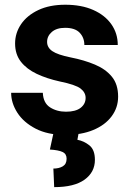

<svg xmlns="http://www.w3.org/2000/svg" viewBox="-20 -558 554 808"><path d="M340.3 -146Q340.3 -168.9 319.1 -185.3Q297.9 -201.7 231 -215.3Q177.2 -227.1 134.8 -247.1Q92.3 -267.1 67.9 -298.3Q43.5 -329.6 43.5 -375Q43.5 -418.9 68.6 -456.1Q93.8 -493.2 141.1 -515.6Q188.5 -538.1 254.4 -538.1Q322.8 -538.1 372.3 -516.1Q421.9 -494.1 448.7 -455.8Q475.6 -417.5 475.6 -368.7H335Q335 -399.4 315.4 -420.2Q295.9 -440.9 253.9 -440.9Q218.3 -440.9 198.2 -423.6Q178.2 -406.2 178.2 -381.8Q178.2 -357.9 200.2 -342.8Q222.2 -327.6 277.3 -316.4Q334.5 -305.2 379.6 -286.1Q424.8 -267.1 450.9 -235.1Q477.1 -203.1 477.1 -151.4Q477.1 -105 449.7 -68.4Q422.4 -31.7 372.6 -11Q322.8 9.8 254.9 9.8Q180.7 9.8 129.9 -16.6Q79.1 -43 53 -83.7Q26.9 -124.5 26.9 -167.5H160.2Q162.1 -124.5 190.7 -106.2Q219.2 -87.9 257.8 -87.9Q298.3 -87.9 319.3 -104.2Q340.3 -120.6 340.3 -146ZM205.1 1.5H311L305.7 30.3Q333 35.2 356.2 53.7Q379.4 72.3 379.4 114.7Q379.4 166.5 335.9 198Q292.5 229.5 208 229.5L204.6 151.4Q228.5 151.4 244.4 141.8Q260.3 132.3 260.3 109.9Q260.3 89.8 243.7 81.8Q227.1 73.7 189.9 71.3Z"/></svg>

Font: Vazirmatn RD UI
Style: Bold
Weight: 700
Designer: Saber Rastikerdar
Foundry: Saber Rastikerdar
Version: Version 33.003